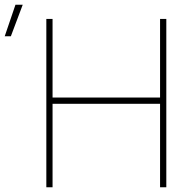

<svg xmlns="http://www.w3.org/2000/svg" viewBox="-98 -791 820 811"><path d="M604.5 -710.9C604.5 -710.9 578.1 -710.9 578.1 -710.9C578.1 -710.9 578.1 -378.9 578.1 -378.9C578.1 -378.9 124 -378.9 124 -378.9C124 -378.9 124 -710.9 124 -710.9C124 -710.9 97.7 -710.9 97.7 -710.9C97.7 -710.9 97.7 0 97.7 0C97.7 0 124 0 124 0C124 0 124 -352.5 124 -352.5C124 -352.5 578.1 -352.5 578.1 -352.5C578.1 -352.5 578.1 0 578.1 0C578.1 0 604.5 0 604.5 0C604.5 0 604.5 -710.9 604.5 -710.9ZM-78.1 -637.7C-78.1 -637.7 -52.2 -637.7 -52.2 -637.7C-52.2 -637.7 -2 -771 -2 -771C-2 -771 -32.7 -771 -32.7 -771C-32.7 -771 -78.1 -637.7 -78.1 -637.7Z"/></svg>

Font: WOX
Style: Regular
Weight: 500
Designer: Google
Foundry: ""
Version: ""